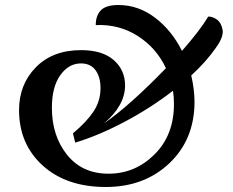

<svg xmlns="http://www.w3.org/2000/svg" viewBox="-20 -731 929 766"><path d="M811 -665Q829 -665 846 -652.5Q863 -640 868 -612Q873 -584 841 -540Q802 -484 743 -430Q756 -373 756 -325Q756 -175 656 -80Q556 15 402 15Q245 15 150.5 -70.5Q56 -156 56 -292Q56 -394 123 -462.5Q190 -531 304 -531Q388 -531 433.5 -491.5Q479 -452 479 -390Q479 -310 394 -238Q498 -310 642 -459Q604 -540 529.5 -587.5Q455 -635 362 -631Q362 -669 382.5 -690Q403 -711 452 -711Q532 -711 598.5 -660.5Q665 -610 706 -528Q778 -610 811 -665ZM674 -316Q674 -346 670 -369Q581 -300 477 -245Q373 -190 280 -162L271 -199Q325 -244 353 -286Q381 -328 381 -379Q381 -424 361 -451Q341 -478 303 -478Q254 -478 220.5 -431Q187 -384 187 -301Q187 -189 247.5 -113.5Q308 -38 413 -38Q519 -38 596.5 -115Q674 -192 674 -316Z"/></svg>

Font: Arima Koshi Semi Bold
Style: Regular
Weight: 600
Designer: Joana Correia and Natanael Gama
Foundry: NDISCOVER
Version: Version 1.019;PS 001.019;hotconv 1.0.88;makeotf.lib2.5.64775